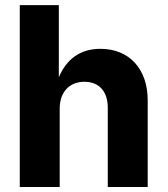

<svg xmlns="http://www.w3.org/2000/svg" viewBox="-20 -748 670 768"><path d="M218.8 -313.5C218.8 -380.9 258.8 -420.9 317.4 -420.9C376 -420.9 411.1 -382.3 411.1 -317.9V0H570.8V-347.2C570.8 -473.1 496.1 -552.7 381.8 -552.7C298.8 -552.7 245.6 -509.8 215.3 -439V-727.5H59.1V0H218.8Z"/></svg>

Font: Raveo
Style: Bold
Weight: 700
Designer: Jakub Foglar, Rasmus Andersson (Inter)
Foundry: Jakubfoglar.com
Version: Version 1.100;Glyphs 3.2.3 (3260)